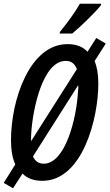

<svg xmlns="http://www.w3.org/2000/svg" viewBox="-24 -961 588 1031"><path d="M296 -781H364C400 -810 490 -896 518 -933L519 -941H405C379 -895 341 -843 298 -790ZM46 50 97 -29C122 -3 158 10 203 10C419 10 504 -324 504 -512C504 -561 497 -602 484 -633L544 -727L493 -757L446 -683C420 -711 385 -724 338 -724C136 -724 35 -426 35 -208C35 -154 43 -111 58 -78L-4 21ZM143 -203C142 -217 143 -232 144 -249C152 -374 205 -634 329 -634C358 -634 377 -620 389 -590ZM211 -82C185 -82 165 -94 153 -121L396 -504C397 -494 397 -483 395 -471C387 -322 326 -82 211 -82Z"/></svg>

Font: Noto Sans UI Condensed Medium
Style: Italic
Weight: 500
Width: 3
Italic angle: -12°
Designer: Monotype Design Team
Foundry: Monotype Imaging Inc.
Version: Version 1.901